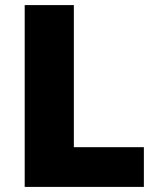

<svg xmlns="http://www.w3.org/2000/svg" viewBox="-20 -734 622 754"><path d="M77 0H545V-156H270V-714H77Z"/></svg>

Font: Noto Sans Kannada Black
Style: Regular
Weight: 900
Designer: Jelle Bosma - Monotype Design Team
Foundry: Monotype Imaging Inc.
Version: Version 2.005